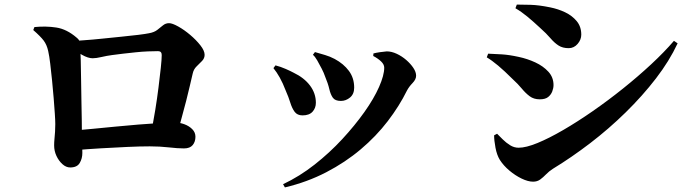

<svg xmlns="http://www.w3.org/2000/svg" viewBox="-20 -762 3020 837"><path d="M641 -192Q649 -234 657 -283.5Q665 -333 671 -381Q677 -429 681 -466.5Q685 -504 685 -522Q685 -539 669 -539Q651 -539 625.5 -538Q600 -537 571.5 -534Q543 -531 516.5 -528Q490 -525 469 -522Q446 -519 422.5 -513.5Q399 -508 384 -508Q364 -508 337.5 -523Q311 -538 285 -557V-582Q308 -584 345.5 -586.5Q383 -589 425.5 -593.5Q468 -598 509 -602Q550 -606 582.5 -610Q615 -614 629 -617Q652 -621 665.5 -631.5Q679 -642 690.5 -651.5Q702 -661 717 -661Q731 -661 757 -646.5Q783 -632 809 -610Q835 -588 853.5 -564.5Q872 -541 872 -523Q872 -508 861 -496.5Q850 -485 837 -472.5Q824 -460 820 -441Q814 -416 807 -385.5Q800 -355 791.5 -322Q783 -289 773.5 -254.5Q764 -220 755 -186ZM286 -32Q268 -32 252 -46.5Q236 -61 226 -82.5Q216 -104 216 -128Q216 -142 217.5 -157Q219 -172 220 -188Q221 -204 221 -221Q221 -237 219 -266.5Q217 -296 214 -334Q211 -372 207 -411Q203 -450 199 -484Q195 -518 190 -540Q184 -567 170.5 -585Q157 -603 125 -631L130 -644Q180 -649 225.5 -642Q271 -635 314 -598Q325 -589 327 -581Q329 -573 330 -555Q331 -536 332 -498.5Q333 -461 333.5 -414Q334 -367 335 -320.5Q336 -274 336.5 -236.5Q337 -199 337 -180Q337 -162 338 -142.5Q339 -123 339 -95Q339 -71 327.5 -51.5Q316 -32 286 -32ZM303 -193Q338 -196 385 -200.5Q432 -205 483 -210Q534 -215 583.5 -219Q633 -223 674 -225.5Q715 -228 742 -228Q763 -228 783.5 -220.5Q804 -213 818 -199Q832 -185 832 -166Q832 -144 820 -129.5Q808 -115 782 -115Q755 -115 716 -119.5Q677 -124 633 -124Q591 -124 536 -121.5Q481 -119 421 -115.5Q361 -112 303 -107Z M1214 41Q1286 7 1351.5 -44.5Q1417 -96 1472 -155.5Q1527 -215 1568.5 -273.5Q1610 -332 1632.5 -383Q1655 -434 1655 -467Q1655 -481 1641.5 -494Q1628 -507 1607 -518L1608 -529Q1619 -532 1636 -534.5Q1653 -537 1666 -538Q1687 -538 1709.5 -527.5Q1732 -517 1751 -500.5Q1770 -484 1782 -466Q1794 -448 1794 -432Q1794 -416 1778.5 -400Q1763 -384 1754 -367Q1721 -300 1670.5 -234Q1620 -168 1552.5 -111Q1485 -54 1402 -11Q1319 32 1222 55ZM1299 -259Q1276 -259 1264.5 -274.5Q1253 -290 1245.5 -314.5Q1238 -339 1226 -366Q1213 -400 1199.5 -424Q1186 -448 1172 -465L1181 -477Q1204 -471 1225.5 -461.5Q1247 -452 1260 -445Q1306 -423 1331.5 -389Q1357 -355 1357 -314Q1357 -291 1342.5 -275Q1328 -259 1299 -259ZM1466 -322Q1441 -322 1431 -336Q1421 -350 1415.5 -374Q1410 -398 1397 -429Q1392 -444 1382.5 -462.5Q1373 -481 1363 -498.5Q1353 -516 1344 -523L1353 -535Q1377 -528 1397.5 -522Q1418 -516 1439 -505Q1478 -484 1501 -453Q1524 -422 1524 -380Q1524 -352 1506 -337Q1488 -322 1466 -322Z M2304 30Q2282 30 2254 16.5Q2226 3 2200.5 -18.5Q2175 -40 2159 -65Q2146 -86 2140 -118Q2134 -150 2134 -172L2147 -179Q2157 -169 2171.5 -154.5Q2186 -140 2203.5 -129Q2221 -118 2241 -118Q2273 -118 2323 -138.5Q2373 -159 2435 -195Q2497 -231 2564 -277.5Q2631 -324 2696.5 -376.5Q2762 -429 2819 -482Q2876 -535 2918 -584L2934 -573Q2898 -496 2839.5 -420Q2781 -344 2707.5 -272Q2634 -200 2553 -138Q2472 -76 2390 -26Q2373 -15 2360.5 -2Q2348 11 2335 20.5Q2322 30 2304 30ZM2333 -329Q2307 -329 2289 -342.5Q2271 -356 2254.5 -376Q2238 -396 2215 -417Q2179 -453 2151.5 -476Q2124 -499 2102 -512L2108 -528Q2136 -527 2168 -525Q2200 -523 2241 -514Q2279 -506 2313.5 -490Q2348 -474 2370.5 -449.5Q2393 -425 2393 -391Q2393 -378 2387.5 -363.5Q2382 -349 2369.5 -339Q2357 -329 2333 -329ZM2459 -552Q2433 -552 2415 -563.5Q2397 -575 2379.5 -595.5Q2362 -616 2335 -640Q2305 -668 2279 -689.5Q2253 -711 2227 -726L2233 -742Q2256 -742 2292.5 -741Q2329 -740 2378 -730Q2413 -723 2443.5 -708.5Q2474 -694 2494 -670Q2514 -646 2514 -611Q2514 -589 2498 -570.5Q2482 -552 2459 -552Z"/></svg>

Font: Noto Serif HK ExtraLight ExtraBold
Style: Regular
Weight: 800
Version: Version 2.003-H1;hotconv 1.1.1;makeotfexe 2.6.0